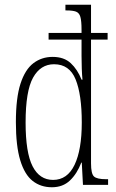

<svg xmlns="http://www.w3.org/2000/svg" viewBox="-20 -780 490 810"><path d="M199 10Q152 10 118 -16.5Q84 -43 65.5 -103.5Q47 -164 47 -265Q47 -367 66.5 -427Q86 -487 121 -513.5Q156 -540 202 -540Q250 -540 278.5 -513.5Q307 -487 324 -444H328Q326 -463 325 -490.5Q324 -518 324 -544V-613H185V-641H324V-655Q324 -692 319 -709Q314 -726 300.5 -731Q287 -736 261 -736H256V-760H364V-641H434V-613H364V-91Q364 -47 376.5 -35.5Q389 -24 427 -24H436V0H330L325 -94H323Q305 -47 275 -18.5Q245 10 199 10ZM204 -21Q264 -21 294.5 -84.5Q325 -148 325 -263Q325 -381 299 -445Q273 -509 208 -509Q151 -509 119.5 -452.5Q88 -396 88 -263Q88 -136 117.5 -78.5Q147 -21 204 -21Z"/></svg>

Font: Noto Serif Ethiopic ExtraCondensed ExtraLight
Style: Regular
Weight: 200
Width: 2
Designer: Monotype Design Team
Foundry: Monotype Imaging Inc.
Version: Version 2.102; ttfautohint (v1.8.4.7-5d5b)